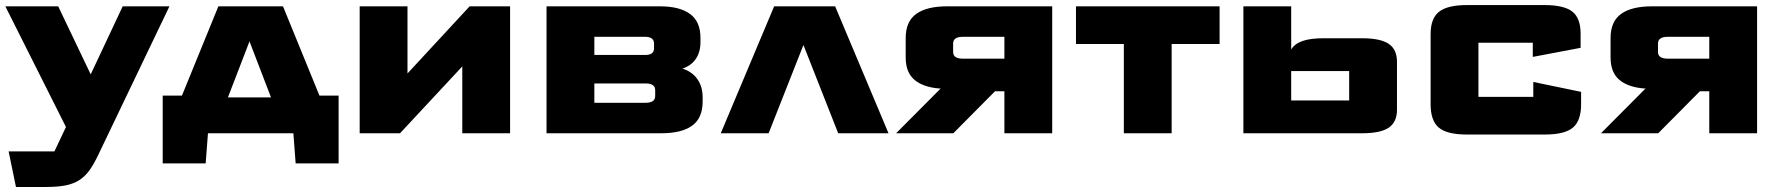

<svg xmlns="http://www.w3.org/2000/svg" viewBox="-20 -531 7094 765"><path d="M43.6 214 14.3 72.1H196.9Q196.9 72.1 196.9 72.1Q196.9 72.1 196.9 72.1L242.8 -25L1.3 -505.8H211.9L341.4 -234.7L468.9 -505.8H655.1L371.4 86.3Q353.9 123.3 336.1 148Q318.3 172.6 295 187.3Q271.7 201.9 239.9 208Q208.1 214 162.7 214Z M628.3 120V-150.1H704.9L850.1 -505.8H1107.6L1252.8 -150.1H1329.2V120H1158L1148.9 0H808.6L799.5 120ZM888.1 -142.8H1059.8L974.1 -366.1Z M1413.1 0V-505.8H1603.6V-238.3L1851.2 -505.8H2012.4V0H1821.9V-266.4L1573.8 0Z M2157.6 0V-505.8H2610Q2687.5 -505.8 2729.2 -475.5Q2770.9 -445.3 2770.9 -380.1V-363.6Q2770.9 -323.8 2752.6 -296.6Q2734.2 -269.4 2698.9 -257.7Q2737.4 -245.8 2758.5 -215.9Q2779.6 -186.1 2779.6 -143V-126.5Q2779.6 -60.3 2737.6 -30.2Q2695.6 0 2614.6 0ZM2348.1 -121.5H2552.9Q2570.6 -121.5 2580.5 -127.9Q2590.5 -134.3 2590.5 -148.5V-171.8Q2590.5 -185.7 2580.5 -192.1Q2570.6 -198.5 2552.9 -198.5H2348.1ZM2348.1 -312H2551.5Q2568 -312 2577 -318.6Q2585.9 -325.3 2585.9 -338.4V-357.6Q2585.9 -370.9 2576.9 -377.6Q2567.8 -384.3 2550.7 -384.3H2348.1Z M2851.8 0 3064.5 -505.8H3307.5L3520.2 0H3319.7L3181.2 -351.7L3042.5 0Z M3550.4 0 3727.9 -178.4H3722.2Q3657.7 -183.7 3623.1 -213.3Q3588.6 -242.9 3588.6 -302.3V-379.2Q3588.6 -445.5 3630.6 -475.6Q3672.6 -505.8 3753.6 -505.8H4172.4V0H3981.9V-167.4H3944.5L3778.4 0ZM3815.2 -297.3H3981.9V-384.3H3815.2Q3797.6 -384.3 3787.6 -377.9Q3777.6 -371.4 3777.6 -357.3V-324.3Q3777.6 -310.1 3787.6 -303.7Q3797.6 -297.3 3815.2 -297.3Z M4457.8 0V-355.7H4267.1V-505.8H4839.3V-355.7H4648.3V0Z M4934.1 0V-505.8H5124.6V-333.6Q5138 -356.7 5169.6 -367.6Q5201.1 -378.6 5252.6 -378.6H5406.4Q5480.4 -378.6 5513.3 -356.2Q5546.1 -333.9 5546.1 -284.9V-93.7Q5546.1 -44.7 5513.3 -22.3Q5480.4 0 5406.4 0ZM5124.6 -130.6H5355.6Q5355.6 -130.6 5355.6 -130.6Q5355.6 -130.6 5355.6 -130.6V-247.9Q5355.6 -247.9 5355.6 -247.9Q5355.6 -247.9 5355.6 -247.9H5124.6Z M5680.1 -115.5V-395.3Q5680.1 -457.6 5713.7 -484.2Q5747.3 -510.8 5825 -510.8H6133.8Q6212.2 -510.8 6245.1 -484.5Q6278 -458.2 6277.7 -396.3V-340.4L6087.2 -304.3V-360.7Q6087.2 -360.7 6087.2 -360.7Q6087.2 -360.7 6087.2 -360.7H5870.6Q5870.6 -360.7 5870.6 -360.7Q5870.6 -360.7 5870.6 -360.7V-145.1Q5870.6 -145.1 5870.6 -145.1Q5870.6 -145.1 5870.6 -145.1H6089.2Q6089.2 -145.1 6089.2 -145.1Q6089.2 -145.1 6089.2 -145.1V-204.5L6279.7 -165V-115.5Q6279.7 -50.2 6247.1 -22.6Q6214.5 5 6135.3 5H5824.5Q5745.3 5 5712.7 -22.6Q5680.1 -50.2 5680.1 -115.5Z M6358.9 0 6536.4 -178.4H6530.7Q6466.2 -183.7 6431.6 -213.3Q6397.1 -242.9 6397.1 -302.3V-379.2Q6397.1 -445.5 6439.1 -475.6Q6481.1 -505.8 6562.1 -505.8H6980.9V0H6790.4V-167.4H6753L6586.9 0ZM6623.7 -297.3H6790.4V-384.3H6623.7Q6606.1 -384.3 6596.1 -377.9Q6586.1 -371.4 6586.1 -357.3V-324.3Q6586.1 -310.1 6596.1 -303.7Q6606.1 -297.3 6623.7 -297.3Z"/></svg>

Font: Science Gothic
Style: Regular
Weight: 400
Designer: Thomas Phinney, Vassil Kateliev, Brandon Buerkle
Foundry: Font Detective LLC
Version: Version 1.018